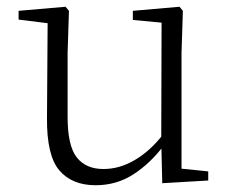

<svg xmlns="http://www.w3.org/2000/svg" viewBox="-20 -534 683 568"><path d="M263 14Q193 14 155.5 -30Q118 -74 119 -185L121 -478L140 -463L35 -476V-502L174 -514L184 -502L180 -377V-188Q180 -103 207 -68.5Q234 -34 286 -34Q334 -34 379.5 -61Q425 -88 463 -137L482 -103H464Q425 -51 375 -18.5Q325 14 263 14ZM460 8 457 -116V-117L458 -467L373 -475V-502L511 -514L521 -502L517 -377V-35L596 -27V0Z"/></svg>

Font: Noto Serif HK
Style: Regular
Weight: 200
Designer: Ryoko NISHIZUKA 西塚涼子 (kana & ideographs); Frank Grießhammer (Latin, Greek & Cyrillic); Wenlong ZHANG 张文龙 (bopomofo); San
Foundry: Adobe
Version: Version 2.001;hotconv 1.1.0;makeotfexe 2.6.0